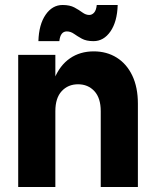

<svg xmlns="http://www.w3.org/2000/svg" viewBox="-20 -750 626 770"><path d="M384 0V-304Q384 -357 358.5 -384.5Q333 -412 293 -412Q253 -412 227.5 -384.5Q202 -357 202 -304H176Q176 -381 198 -434.5Q220 -488 260.5 -516Q301 -544 356 -544Q408 -544 448 -519Q488 -494 510.5 -447Q533 -400 533 -334V0ZM53 0V-530H202V0ZM134 -585Q136 -652 163 -691Q190 -730 231 -730Q260 -730 278.5 -720Q297 -710 310.5 -700Q324 -690 338 -690Q349 -690 357.5 -699.5Q366 -709 368 -730H452Q450 -663 423 -624Q396 -585 355 -585Q326 -585 308 -595Q290 -605 276.5 -614.5Q263 -624 248 -624Q222 -624 218 -585Z"/></svg>

Font: Radio Canada Big
Style: Regular
Weight: 400
Designer: Étienne Aubert Bonn
Foundry: Coppers and Brasses
Version: Version 1.001